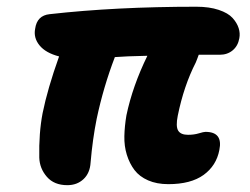

<svg xmlns="http://www.w3.org/2000/svg" viewBox="-20 -538 740 568"><path d="M179.2 9.8Q140.1 9.8 118.7 -14.9Q97.2 -39.6 96.2 -71.8Q94.7 -144 106 -203.1Q120.6 -275.4 154.8 -371.1Q115.2 -381.3 96.9 -403.8Q78.6 -426.3 84 -453.1Q89.4 -492.2 127 -496.1Q322.3 -518.1 561 -518.1Q599.1 -518.1 627 -508.8Q654.8 -499.5 668 -484.9Q681.2 -470.2 686 -454.8Q690.9 -439.5 688 -424.8Q684.1 -402.3 668.5 -389.2Q652.8 -376 629.9 -376H567.9Q566.9 -372.1 563.2 -363.3Q559.6 -354.5 559.1 -353Q523.9 -284.2 505.9 -195.8Q499.5 -164.1 507.1 -151.6Q514.6 -139.2 536.1 -139.2Q554.2 -139.2 568.4 -143.6Q582.5 -147.9 587.9 -147.9Q640.1 -147.9 628.9 -94.2Q620.1 -47.9 582.3 -20.5Q544.4 6.8 478 6.8Q443.8 6.8 418.2 -4.4Q392.6 -15.6 377.9 -34.9Q363.3 -54.2 355.2 -80.1Q347.2 -106 347.9 -135.5Q348.6 -165 354 -196.8Q372.1 -283.2 416 -373Q350.6 -371.6 319.8 -369.1Q286.1 -281.2 266.1 -187Q253.9 -126.5 248 -57.1Q246.1 -25.9 227.1 -8.1Q208 9.8 179.2 9.8Z"/></svg>

Font: Shantell Sans Normal
Style: Bold Italic
Weight: 700
Italic angle: -11.31°
Designer: Stephen Nixon, Anya Danilova, Shantell Martin
Foundry: Arrow Type
Version: Version 1.006;[559af2be0]